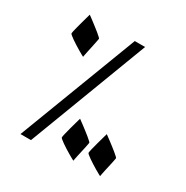

<svg xmlns="http://www.w3.org/2000/svg" viewBox="-147 -622 837 866"><g transform="rotate(30 272.0 -188.5)"><path d="M129.4 123H74.7L311.5 -498H365.2ZM166.5 -426.3Q166.5 -424.8 165 -417.5Q163.6 -410.2 161.4 -399.4Q159.2 -388.7 156.5 -376.2Q153.8 -363.8 151.4 -352.3Q148.9 -340.8 147.2 -332Q145.5 -323.2 145 -319.8Q142.1 -321.3 133.5 -325.9Q125 -330.6 114 -337.2Q103 -343.8 91.3 -351.1Q79.6 -358.4 69.6 -365.5Q59.6 -372.6 53.2 -377.9Q46.9 -383.3 46.9 -385.7Q46.9 -388.7 48.8 -397.2Q50.8 -405.8 53.7 -417.2Q56.6 -428.7 60.1 -441.7Q63.5 -454.6 66.9 -466.3Q70.3 -478 72.8 -487.1Q75.2 -496.1 76.2 -499.5Q78.6 -498 86.4 -492.2Q94.2 -486.3 104.2 -478.8Q114.3 -471.2 125.2 -462.6Q136.2 -454.1 145.5 -446.5Q154.8 -439 160.6 -433.3Q166.5 -427.7 166.5 -426.3ZM363.3 2Q363.3 2.9 361.8 10.5Q360.4 18.1 358.2 28.8Q356 39.6 353 52Q350.1 64.5 347.7 75.7Q345.2 86.9 343.5 95.7Q341.8 104.5 341.3 107.9Q338.4 106.4 329.8 101.8Q321.3 97.2 310.5 90.8Q299.8 84.5 287.8 76.9Q275.9 69.3 266.1 62.5Q256.3 55.7 250 50.3Q243.7 44.9 243.7 42.5Q243.7 38.1 247.6 22Q251.5 5.9 256.6 -13.2Q261.7 -32.2 266.6 -49.1Q271.5 -65.9 272.9 -71.3Q275.4 -69.3 283.2 -63.7Q291 -58.1 301 -50.5Q311 -43 322 -34.4Q333 -25.9 342.3 -18.3Q351.6 -10.7 357.4 -5.1Q363.3 0.5 363.3 2ZM502.4 2Q502.4 2.9 501 10.5Q499.5 18.1 497.3 28.8Q495.1 39.6 492.2 52Q489.3 64.5 486.8 75.7Q484.4 86.9 482.7 95.7Q481 104.5 480.5 107.9Q477.5 106.4 469 101.8Q460.4 97.2 449.7 90.8Q439 84.5 427 76.9Q415 69.3 405.3 62.5Q395.5 55.7 389.2 50.3Q382.8 44.9 382.8 42.5Q382.8 38.1 386.7 22Q390.6 5.9 395.8 -13.2Q400.9 -32.2 405.8 -49.1Q410.6 -65.9 412.1 -71.3Q414.6 -69.3 422.4 -63.7Q430.2 -58.1 440.2 -50.5Q450.2 -43 461.2 -34.4Q472.2 -25.9 481.4 -18.3Q490.7 -10.7 496.6 -5.1Q502.4 0.5 502.4 2Z"/></g></svg>

Font: Scheherazade
Style: Bold
Weight: 700
Version: Version 2.100 (build 932/914)